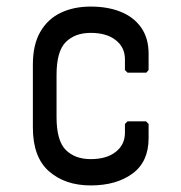

<svg xmlns="http://www.w3.org/2000/svg" viewBox="-20 -548 552 584"><path d="M256 16Q178 16 129 -27Q80 -70 80 -160V-352Q80 -412 102.5 -451Q125 -490 164.5 -509Q204 -528 256 -528Q308 -528 347.5 -512Q387 -496 409.5 -464Q432 -432 432 -384V-335L425 -327H368L360 -335V-368Q360 -404 332 -426Q304 -448 256 -448Q208 -448 180 -420Q152 -392 152 -320V-192Q152 -120 180 -92Q208 -64 256 -64Q304 -64 332 -86Q360 -108 360 -144V-171L368 -179H424L432 -171V-128Q432 -56 383 -20Q334 16 256 16Z"/></svg>

Font: Hasubi Mono
Style: Regular
Weight: 400
Designer: Eli Heuer
Foundry: Eli Heuer
Version: Version 1.000